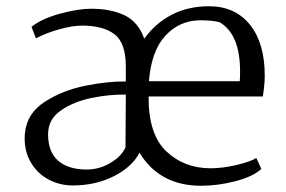

<svg xmlns="http://www.w3.org/2000/svg" viewBox="-20 -583 916 615"><path d="M828 -341Q828 -320 825.5 -300.5Q823 -281 822 -274H456Q455 -153 512.5 -98.5Q570 -44 654 -44Q693 -44 737.5 -54.5Q782 -65 801 -77L817 -42Q792 -18 735.5 -3Q679 12 624 12Q556 12 506.5 -15.5Q457 -43 427 -94Q403 -48 344.5 -18.5Q286 11 213 11Q171 11 135.5 -8Q100 -27 79.5 -61.5Q59 -96 59 -139Q59 -151 60 -157Q66 -220 123.5 -257Q181 -294 254 -308.5Q327 -323 383 -322V-370Q383 -446 346.5 -473.5Q310 -501 243 -501Q213 -501 171 -489.5Q129 -478 95 -460L81 -497Q113 -523 171.5 -539Q230 -555 272 -555Q335 -555 379 -534Q423 -513 442 -459Q478 -509 530.5 -536Q583 -563 649 -563Q733 -563 780.5 -504Q828 -445 828 -341ZM457 -323H748Q749 -334 749 -354Q749 -474 683 -512Q660 -518 622 -518Q556 -518 510.5 -469.5Q465 -421 457 -323ZM134 -153Q134 -96 166.5 -68Q199 -40 258 -40Q298 -40 333.5 -61Q369 -82 382 -111L383 -280Q332 -281 274.5 -269.5Q217 -258 175.5 -229.5Q134 -201 134 -153Z"/></svg>

Font: Martel Light
Style: Regular
Weight: 300
Designer: Dan Reynolds
Foundry: Dan Reynolds
Version: Version 1.001; ttfautohint (v1.1) -l 5 -r 5 -G 72 -x 0 -D la